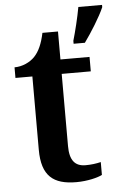

<svg xmlns="http://www.w3.org/2000/svg" viewBox="-54 -799 540 848"><g transform="rotate(-5 215.5 -375.0)"><path d="M291 -613V-600H341C372 -643 413 -708 431 -750V-760H326C318 -715 303 -654 291 -613ZM250 10C300 10 346 -2 365 -12V-69C344 -64 322 -61 297 -61C250 -61 227 -89 227 -152V-472H356V-536H227V-660H158C148 -612 133 -579 112 -557C91 -535 57 -519 22 -519V-472H97V-147C97 -31 148 10 250 10Z"/></g></svg>

Font: Noto Serif Georgian SemiBold
Style: Regular
Weight: 600
Designer: Monotype Design Team, Akaki Razmadze
Foundry: Google LLC
Version: Version 2.003